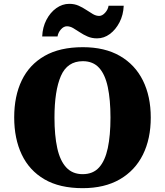

<svg xmlns="http://www.w3.org/2000/svg" viewBox="-20 -971 860 1001"><path d="M411 10Q291 10 212 -36Q133 -82 93.5 -165Q54 -248 54 -359Q54 -470 93.5 -552Q133 -634 212.5 -679.5Q292 -725 412 -725Q526 -725 605 -679.5Q684 -634 725 -551.5Q766 -469 766 -358Q766 -247 725 -164.5Q684 -82 604.5 -36Q525 10 411 10ZM411 -63Q465 -63 496.5 -98Q528 -133 542 -199Q556 -265 556 -358Q556 -451 542 -517Q528 -583 496.5 -617.5Q465 -652 412 -652Q331 -652 297.5 -575Q264 -498 264 -358Q264 -265 278.5 -199Q293 -133 325.5 -98Q358 -63 411 -63ZM486 -771Q459 -771 437 -780.5Q415 -790 396.5 -802.5Q378 -815 361.5 -824.5Q345 -834 329 -834Q312 -834 297.5 -817.5Q283 -801 280 -781H200Q202 -829 222 -867.5Q242 -906 273.5 -928.5Q305 -951 341 -951Q368 -951 389.5 -941.5Q411 -932 429.5 -919.5Q448 -907 464.5 -897.5Q481 -888 497 -888Q513 -888 528 -904.5Q543 -921 546 -941H625Q623 -893 603 -854.5Q583 -816 552.5 -793.5Q522 -771 486 -771Z"/></svg>

Font: Noto Serif Bengali Black
Style: Regular
Weight: 900
Version: Version 2.003